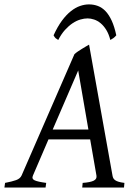

<svg xmlns="http://www.w3.org/2000/svg" viewBox="-37 -844 617 864"><path d="M181.2 -216.8 111.3 -54.2Q104.5 -39.1 118.9 -32.5Q133.3 -25.9 170.9 -21L168 0H-17.1L-14.2 -21Q16.6 -26.9 35.2 -33.4Q53.7 -40 60.1 -54.2L297.9 -600.1Q304.2 -606 313 -612.1Q321.8 -618.2 331.1 -623.8Q340.3 -629.4 348.9 -634.5Q357.4 -639.6 363.8 -643.1L469.2 -54.2Q470.2 -47.4 472.9 -42.2Q475.6 -37.1 481.4 -33Q487.3 -28.8 497.3 -25.9Q507.3 -22.9 522.9 -21L521 0H333L335 -21Q369.6 -23.4 384.8 -31Q399.9 -38.6 397 -54.2L368.7 -216.8ZM360.8 -261.2 314.9 -526.9 200.2 -261.2ZM204.1 -685.1Q222.2 -724.6 241.9 -751.2Q261.7 -777.8 282.2 -793.9Q302.7 -810.1 323.2 -817.1Q343.8 -824.2 363.3 -824.2Q384.8 -824.2 403.6 -817.1Q422.4 -810.1 438 -793.7Q453.6 -777.3 465.8 -750.7Q478 -724.1 486.3 -685.1Q479.5 -676.8 473.1 -672.4Q466.8 -668 459.5 -664.1Q452.6 -690.9 441.2 -709.5Q429.7 -728 415.8 -739.5Q401.9 -751 386.5 -756.1Q371.1 -761.2 357.4 -761.2Q341.8 -761.2 324.5 -756.1Q307.1 -751 289.8 -739.5Q272.5 -728 255.6 -709.5Q238.8 -690.9 225.1 -664.1Q218.3 -668 213.6 -671.9Q209 -675.8 204.1 -685.1Z"/></svg>

Font: Gentium Plus Afr
Style: Italic
Weight: 400
Italic angle: -8°
Designer: J. Victor Gaultney, Annie Olsen, Iska Routamaa, Becca Hirsbrunner
Foundry: SIL International
Version: Version 5.000